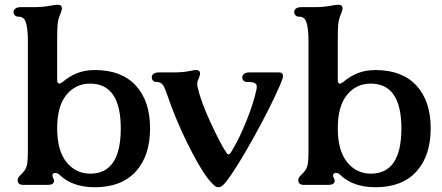

<svg xmlns="http://www.w3.org/2000/svg" viewBox="-20 -776 1855 806"><path d="M228 -44Q221 -50 213 -50Q200 -50 200 -39Q200 -35 203 -29Q207 -24 207 -17Q207 -9 200.5 -4.5Q194 0 183 0H77Q54 0 54 -20Q54 -26 58 -32Q62 -38 68 -43Q78 -53 83 -60Q92 -73 94.5 -90.5Q97 -108 97 -140V-606Q97 -659 87 -686Q83 -696 76 -701Q69 -706 57 -706Q48 -706 42.5 -711.5Q37 -717 37 -726Q37 -734 44.5 -740Q52 -746 67 -746H125Q160 -746 197 -753Q212 -756 223 -756Q240 -756 240 -741Q240 -732 229 -706Q223 -690 221.5 -669Q220 -648 220 -606V-440Q220 -425 229 -425Q234 -425 241 -431H242Q271 -456 304 -469Q337 -482 378 -482Q490 -482 550 -417Q610 -352 610 -237Q610 -122 550 -56Q490 10 378 10Q282 10 228 -44ZM359 -47Q487 -47 487 -237Q487 -425 358 -425Q297 -425 258.5 -377.5Q220 -330 220 -237Q220 -144 259 -95.5Q298 -47 359 -47Z M867 -10Q835 -43 786.5 -135.5Q738 -228 701 -325L684 -372Q673 -403 669 -411Q659 -432 637 -432Q628 -432 622.5 -437.5Q617 -443 617 -452Q617 -460 624.5 -466Q632 -472 647 -472H705Q746 -472 771.5 -477Q797 -482 803 -482Q820 -482 820 -467Q820 -460 814 -446Q808 -434 808 -423Q808 -416 809 -412Q823 -350 864 -261.5Q905 -173 929 -137Q934 -128 939 -128Q944 -128 950 -137Q985 -194 1015.5 -271Q1046 -348 1057 -402Q1058 -406 1058 -412Q1058 -423 1048.5 -427.5Q1039 -432 1017 -432Q1008 -432 1002.5 -437.5Q997 -443 997 -452Q997 -460 1004.5 -466Q1012 -472 1027 -472H1151Q1168 -472 1168 -457Q1168 -448 1157 -422Q1119 -333 1046 -201Q973 -69 927 -10Q917 1 911 5.5Q905 10 897 10Q889 10 883 5.5Q877 1 867 -10Z M1406 -44Q1399 -50 1391 -50Q1378 -50 1378 -39Q1378 -35 1381 -29Q1385 -24 1385 -17Q1385 -9 1378.5 -4.5Q1372 0 1361 0H1255Q1232 0 1232 -20Q1232 -26 1236 -32Q1240 -38 1246 -43Q1256 -53 1261 -60Q1270 -73 1272.5 -90.5Q1275 -108 1275 -140V-606Q1275 -659 1265 -686Q1261 -696 1254 -701Q1247 -706 1235 -706Q1226 -706 1220.5 -711.5Q1215 -717 1215 -726Q1215 -734 1222.5 -740Q1230 -746 1245 -746H1303Q1338 -746 1375 -753Q1390 -756 1401 -756Q1418 -756 1418 -741Q1418 -732 1407 -706Q1401 -690 1399.5 -669Q1398 -648 1398 -606V-440Q1398 -425 1407 -425Q1412 -425 1419 -431H1420Q1449 -456 1482 -469Q1515 -482 1556 -482Q1668 -482 1728 -417Q1788 -352 1788 -237Q1788 -122 1728 -56Q1668 10 1556 10Q1460 10 1406 -44ZM1537 -47Q1665 -47 1665 -237Q1665 -425 1536 -425Q1475 -425 1436.5 -377.5Q1398 -330 1398 -237Q1398 -144 1437 -95.5Q1476 -47 1537 -47Z"/></svg>

Font: Raigarh Medium
Style: Regular
Weight: 500
Designer: jaikishan Patel
Foundry: MagicType
Version: Version 1.000